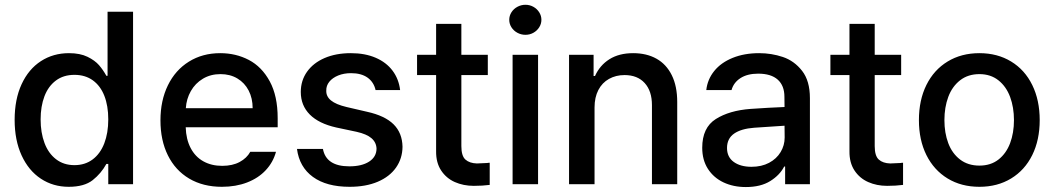

<svg xmlns="http://www.w3.org/2000/svg" viewBox="-20 -755 4321 787"><path d="M40 -263.7Q40 -348.1 68.6 -409.9Q97.2 -471.7 147.7 -504.4Q198.2 -537.1 262.7 -537.1Q308.1 -537.1 338.6 -522.2Q369.1 -507.3 386 -487.8Q402.8 -468.3 416 -444.3H420.9V-707H525.4V0H423.8V-83H416Q394.5 -43.9 359.9 -16.6Q325.2 10.7 261.7 10.7Q197.8 10.7 147.5 -22.5Q97.2 -55.7 68.6 -117.9Q40 -180.2 40 -263.7ZM423.8 -265.6Q423.8 -321.3 407.7 -362.3Q391.6 -403.3 360.4 -425.8Q329.1 -448.2 285.2 -448.2Q240.2 -448.2 209 -424.8Q177.7 -401.4 162.1 -360.1Q146.5 -318.8 146.5 -265.6Q146.5 -211.4 162.4 -168.9Q178.2 -126.5 209.7 -102.3Q241.2 -78.1 285.2 -78.1Q328.6 -78.1 359.9 -101.6Q391.1 -125 407.5 -167.5Q423.8 -210 423.8 -265.6Z M637.7 -261.7Q637.7 -342.8 668.2 -405.3Q698.7 -467.8 754.4 -502.4Q810.1 -537.1 882.8 -537.1Q946.8 -537.1 1000 -509.3Q1053.2 -481.4 1085.7 -421.6Q1118.2 -361.8 1118.2 -270.5V-233.4H741.2Q742.7 -184.1 761.5 -148.2Q780.3 -112.3 813.5 -93.8Q846.7 -75.2 890.6 -75.2Q933.1 -75.2 962.4 -91.1Q991.7 -106.9 1005.9 -132.8H1111.3Q1099.6 -89.8 1069.3 -57.4Q1039.1 -24.9 992.9 -7.1Q946.8 10.7 889.6 10.7Q812.5 10.7 755.6 -22.9Q698.7 -56.6 668.2 -118.2Q637.7 -179.7 637.7 -261.7ZM1015.6 -311.5Q1015.6 -352.1 999.3 -383.8Q982.9 -415.5 953.1 -433.3Q923.3 -451.2 883.8 -451.2Q843.3 -451.2 811.8 -432.4Q780.3 -413.6 762.2 -381.6Q744.1 -349.6 741.7 -311.5Z M1418.9 -455.1Q1389.6 -455.1 1366.2 -445.6Q1342.8 -436 1329.8 -419.9Q1316.9 -403.8 1317.4 -383.8Q1316.4 -359.9 1336.7 -343.3Q1356.9 -326.7 1400.4 -316.4L1484.4 -296.9Q1557.6 -280.8 1593.3 -245.4Q1628.9 -210 1629.9 -153.3Q1629.4 -105.5 1603.3 -68.1Q1577.1 -30.8 1528.3 -10Q1479.5 10.7 1413.1 10.7Q1318.4 10.7 1262.7 -29.8Q1207 -70.3 1197.3 -144.5H1303.7Q1316.9 -73.2 1412.1 -73.2Q1462.9 -73.2 1492.9 -92.5Q1522.9 -111.8 1523.4 -145.5Q1522.5 -171.4 1502.7 -188.5Q1482.9 -205.6 1441.4 -214.8L1358.4 -232.4Q1286.6 -248.5 1249.8 -285.6Q1212.9 -322.8 1212.9 -377.9Q1212.9 -424.8 1238.5 -460.9Q1264.2 -497.1 1310.5 -517.1Q1356.9 -537.1 1418 -537.1Q1476.1 -537.1 1519.8 -518.3Q1563.5 -499.5 1589.1 -465.3Q1614.7 -431.2 1620.1 -385.7H1519.5Q1512.2 -418.5 1486.6 -436.8Q1460.9 -455.1 1418.9 -455.1Z M1979.5 -447.3H1871.1V-156.2Q1871.1 -115.7 1887.9 -100.8Q1904.8 -85.9 1934.6 -85Q1948.2 -85 1977.5 -86.9Q1980.5 -87.9 1987.3 -87.9V2.9Q1958 6.8 1921.9 6.8Q1879.4 6.8 1844.2 -8.8Q1809.1 -24.4 1788.1 -56.4Q1767.1 -88.4 1767.6 -134.8V-447.3H1689.5V-530.3H1767.6V-657.2H1871.1V-530.3H1979.5Z M2081.1 -530.3H2185.5V0H2081.1ZM2067.4 -673.8Q2067.4 -690.4 2076.4 -704.6Q2085.4 -718.8 2100.8 -727.1Q2116.2 -735.4 2133.8 -735.4Q2151.4 -735.4 2166.3 -727.1Q2181.2 -718.8 2190.2 -704.6Q2199.2 -690.4 2199.2 -673.8Q2199.2 -657.2 2190.2 -643.1Q2181.2 -628.9 2166.3 -620.6Q2151.4 -612.3 2133.8 -612.3Q2116.2 -612.3 2100.8 -620.6Q2085.4 -628.9 2076.4 -643.1Q2067.4 -657.2 2067.4 -673.8Z M2417 0H2312.5V-530.3H2413.1V-443.4H2418.9Q2438.5 -487.3 2478 -512.2Q2517.6 -537.1 2575.2 -537.1Q2630.4 -537.1 2670.9 -514.4Q2711.4 -491.7 2733.6 -446.8Q2755.9 -401.9 2755.9 -336.9V0H2652.3V-324.2Q2652.3 -381.8 2622.6 -414.6Q2592.8 -447.3 2540 -447.3Q2504.4 -447.3 2476.3 -431.6Q2448.2 -416 2432.6 -386Q2417 -356 2417 -314.5Z M3056.6 -308.6Q3089.8 -311 3129.2 -313.2Q3168.5 -315.4 3195.8 -316.4L3195.3 -358.4Q3195.3 -403.8 3168 -428.5Q3140.6 -453.1 3087.9 -453.1Q3043.5 -453.1 3015.1 -434.8Q2986.8 -416.5 2978.5 -385.7H2875Q2879.9 -429.7 2907.7 -464.1Q2935.5 -498.5 2983.2 -517.8Q3030.8 -537.1 3091.8 -537.1Q3142.1 -537.1 3188.7 -521.5Q3235.4 -505.9 3267.6 -464.8Q3299.8 -423.8 3299.8 -352.5V0H3198.2V-72.3H3194.3Q3176.3 -37.1 3137 -12.7Q3097.7 11.7 3037.1 11.7Q2986.3 11.7 2945.8 -7.3Q2905.3 -26.4 2881.8 -62.7Q2858.4 -99.1 2858.4 -149.4Q2858.4 -231.9 2914.1 -267.1Q2969.7 -302.2 3056.6 -308.6ZM3060.5 -71.3Q3101.6 -71.3 3132.3 -87.6Q3163.1 -104 3179.7 -131.6Q3196.3 -159.2 3196.3 -191.4L3195.8 -239.7L3071.3 -231.4Q3018.1 -227.5 2989 -207.3Q2960 -187 2960 -148.4Q2960 -111.3 2987.5 -91.3Q3015.1 -71.3 3060.5 -71.3Z M3673.8 -447.3H3565.4V-156.2Q3565.4 -115.7 3582.3 -100.8Q3599.1 -85.9 3628.9 -85Q3642.6 -85 3671.9 -86.9Q3674.8 -87.9 3681.6 -87.9V2.9Q3652.3 6.8 3616.2 6.8Q3573.7 6.8 3538.6 -8.8Q3503.4 -24.4 3482.4 -56.4Q3461.4 -88.4 3461.9 -134.8V-447.3H3383.8V-530.3H3461.9V-657.2H3565.4V-530.3H3673.8Z M3746.6 -262.7Q3746.6 -344.7 3777.3 -406.7Q3808.1 -468.8 3864.3 -502.9Q3920.4 -537.1 3994.6 -537.1Q4068.4 -537.1 4124.5 -502.9Q4180.7 -468.8 4211.2 -406.5Q4241.7 -344.2 4241.7 -262.7Q4241.7 -181.2 4211.2 -119.4Q4180.7 -57.6 4124.5 -23.4Q4068.4 10.7 3994.6 10.7Q3920.4 10.7 3864.3 -23.4Q3808.1 -57.6 3777.3 -119.4Q3746.6 -181.2 3746.6 -262.7ZM4136.2 -262.7Q4136.2 -314.9 4120.4 -357.7Q4104.5 -400.4 4072.5 -425.8Q4040.5 -451.2 3994.6 -451.2Q3947.8 -451.2 3915.3 -425.8Q3882.8 -400.4 3866.9 -357.7Q3851.1 -314.9 3851.1 -262.7Q3851.1 -210.4 3866.9 -168.2Q3882.8 -126 3915.3 -101.1Q3947.8 -76.2 3994.6 -76.2Q4041 -76.2 4072.8 -101.1Q4104.5 -126 4120.4 -168.2Q4136.2 -210.4 4136.2 -262.7Z"/></svg>

Font: Pretendard Std Medium
Style: Regular
Weight: 500
Designer: Base glyphs from Inter by Rasmus Andersson; Hangeul glyphs from Noto Sans CJK(Source Han Sans) by Jang Soo-young and Kan
Foundry: Kil Hyung-jin
Version: Version 1.309